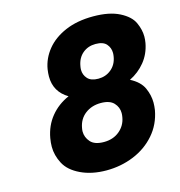

<svg xmlns="http://www.w3.org/2000/svg" viewBox="-111 -844 898 957"><g transform="rotate(-15 338.0 -365.5)"><path d="M234 -392Q165 -433 165 -512Q165 -529 168 -549Q177 -603 213 -647.5Q249 -692 310.5 -718.5Q372 -745 455 -745Q538 -745 590 -718.5Q642 -692 659 -654.5Q676 -617 676 -582Q676 -566 673 -549Q663 -495 630.5 -455Q598 -415 551 -392Q601 -366 618 -328Q635 -290 635 -252Q635 -234 632 -214Q619 -143 574 -91.5Q529 -40 463 -13Q397 14 322 14Q247 14 190 -13Q133 -40 110.5 -83Q88 -126 88 -170Q88 -191 92 -214Q103 -276 140 -321.5Q177 -367 234 -392ZM502 -523Q504 -534 504 -543Q504 -570 487 -589.5Q470 -609 431 -609Q392 -609 364.5 -586Q337 -563 330 -522Q328 -512 328 -503Q328 -477 345.5 -457.5Q363 -438 401 -438Q439 -438 467 -461Q495 -484 502 -523ZM380 -318Q333 -318 299.5 -292.5Q266 -267 258 -222Q256 -212 256 -204Q256 -174 277 -150Q298 -126 346 -126Q394 -126 426.5 -153Q459 -180 466 -222Q468 -233 468 -243Q468 -273 447 -295.5Q426 -318 380 -318Z"/></g></svg>

Font: Fz Poppins
Style: Bold Italic
Weight: 700
Italic angle: -10°
Designer: Ninad Kale (Devanagari), Jonny Pinhorn (Latin)
Foundry: Indian Type Foundry
Version: Vit hóa bi Vntype.Com & FontZin.Com